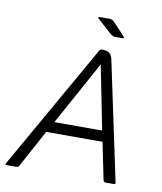

<svg xmlns="http://www.w3.org/2000/svg" viewBox="-114 -755 691 819"><g transform="rotate(10 231.5 -345.5)"><path d="M368 -625Q369 -624 369 -623Q369 -619 364 -619H332Q320 -619 309 -629L247 -685Q247 -685 246.5 -685.5Q246 -686 246 -687Q246 -691 251 -691H296Q306 -691 315 -682ZM112 -169 27 -12Q23 -5 20.5 -2.5Q18 0 10 0H-30Q-35 0 -35 -3Q-35 -4 -34.5 -5Q-34 -6 -34 -7L274 -549Q277 -556 283 -556H288Q308 -556 318 -548Q328 -540 332 -521L441 -7V-5Q441 0 436 0H401Q394 0 392 -2Q390 -4 388 -12L356 -169ZM139 -216H346L291 -493Z"/></g></svg>

Font: Zain Light
Style: Italic
Weight: 300
Italic angle: -10°
Designer: Zain,Boutros
Foundry: Mobile Telecommunications Company (Zain), 2024
Version: Version 1.51; ttfautohint (v1.8.4)